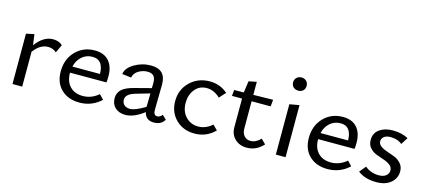

<svg xmlns="http://www.w3.org/2000/svg" viewBox="-53 -1069 3336 1507"><g transform="rotate(15 1615.0 -315.0)"><path d="M292 -422Q341 -422 369 -394L338 -328Q310 -354 270 -354Q205 -354 153 -283V0H74V-409L139 -423L151 -336Q215 -422 292 -422Z M758 -101 793 -64Q719 5 618 5Q526 5 470 -48.5Q414 -102 414 -194Q414 -294 476 -358Q538 -422 632 -422Q707 -422 746.5 -377Q786 -332 786 -254Q786 -219 783 -203H487Q487 -132 525.5 -92Q564 -52 631 -52Q700 -52 758 -101ZM627 -369Q577 -369 541 -337.5Q505 -306 493 -254H717Q715 -369 627 -369Z M1276 -72 1309 -41Q1284 5 1222 5Q1157 5 1142 -58Q1060 5 992 5Q939 5 908 -24Q877 -53 877 -101Q877 -142 905.5 -170.5Q934 -199 1005 -217L1139 -252L1140 -288Q1141 -332 1124.5 -350Q1108 -368 1074 -368Q1037 -368 1002.5 -348Q968 -328 960 -290L886 -299Q893 -350 955 -386Q1017 -422 1088 -422Q1210 -422 1209 -299L1206 -93Q1206 -49 1236 -49Q1260 -49 1276 -72ZM1015 -50Q1055 -50 1137 -99V-104L1139 -209L1026 -176Q950 -154 950 -109Q950 -81 967.5 -65.5Q985 -50 1015 -50Z M1553 6Q1461 6 1401.5 -52.5Q1342 -111 1342 -202Q1342 -296 1406.5 -358.5Q1471 -421 1567 -421Q1650 -421 1712 -367L1666 -316Q1615 -364 1557 -364Q1497 -364 1461 -319.5Q1425 -275 1425 -210Q1425 -140 1465.5 -97.5Q1506 -55 1567 -55Q1629 -55 1680 -101L1718 -63Q1650 6 1553 6Z M2075 -92 2112 -55Q2055 7 1979 7Q1919 7 1881.5 -29Q1844 -65 1844 -122V-356H1762L1767 -405L1845 -406L1858 -500L1922 -513V-407L2082 -410L2077 -355H1922V-136Q1922 -96 1941.5 -74Q1961 -52 1993 -52Q2036 -52 2075 -92Z M2254 -530Q2229 -530 2213.5 -544.5Q2198 -559 2198 -583Q2198 -607 2213.5 -622Q2229 -637 2254 -637Q2277 -637 2292.5 -622Q2308 -607 2308 -583Q2308 -559 2293 -544.5Q2278 -530 2254 -530ZM2214 0V-409L2293 -423V0Z M2774 -101 2809 -64Q2735 5 2634 5Q2542 5 2486 -48.5Q2430 -102 2430 -194Q2430 -294 2492 -358Q2554 -422 2648 -422Q2723 -422 2762.5 -377Q2802 -332 2802 -254Q2802 -219 2799 -203H2503Q2503 -132 2541.5 -92Q2580 -52 2647 -52Q2716 -52 2774 -101ZM2643 -369Q2593 -369 2557 -337.5Q2521 -306 2509 -254H2733Q2731 -369 2643 -369Z M3031 5Q2937 5 2880 -40L2923 -92Q2970 -52 3036 -52Q3073 -52 3094 -69Q3115 -86 3115 -113Q3115 -138 3093 -155Q3071 -172 3040 -182Q3009 -192 2978 -204Q2947 -216 2925 -241Q2903 -266 2903 -304Q2903 -360 2945.5 -390.5Q2988 -421 3053 -421Q3127 -421 3179 -392L3143 -335Q3108 -366 3049 -366Q3016 -366 2997 -351.5Q2978 -337 2978 -314Q2978 -290 3000 -274Q3022 -258 3053.5 -248Q3085 -238 3116 -225.5Q3147 -213 3169 -187.5Q3191 -162 3191 -124Q3191 -69 3148 -32Q3105 5 3031 5Z"/></g></svg>

Font: EauTestText Medium
Style: Regular
Weight: 500
Designer: Christian Thalmann (Catharsis Fonts)
Version: Version 0.001;PS 000.001;hotconv 1.0.88;makeotf.lib2.5.64775